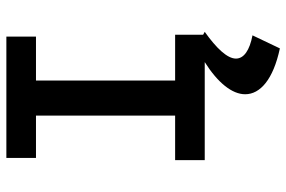

<svg xmlns="http://www.w3.org/2000/svg" viewBox="-168 -495 899 603"><g transform="rotate(-90 281.5 -193.5)"><path d="M80 0H388C323 41 287 86 287 127C287 174 333 215 431 236L472 150C425 141 399 123 399 98C399 71 431 37 483 0L474 -5V-93H330V-530H468V-623H87V-530H220V-93H80Z"/></g></svg>

Font: Inconsolata SemiExpanded
Style: Bold
Weight: 700
Width: 6
Monospace: yes
Designer: Raph Levien, Cyreal, Brenton Simpson
Foundry: Raph Levien, Cyreal, Google
Version: Version 3.100